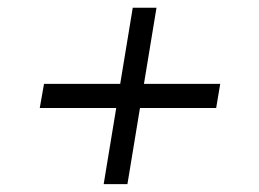

<svg xmlns="http://www.w3.org/2000/svg" viewBox="-20 -529 661 490"><path d="M244.6 -59.1 318.8 -509.3H379.4L305.2 -59.1ZM81.5 -253.4 92.3 -314.9H542L531.7 -253.4Z"/></svg>

Font: Inter Tight Light
Style: Italic
Weight: 300
Italic angle: -9.39999°
Designer: Rasmus Andersson
Foundry: rsms
Version: Version 3.004